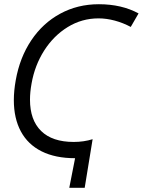

<svg xmlns="http://www.w3.org/2000/svg" viewBox="-20 -750 676 909"><path d="M45.5 -276Q45.5 -320 54.5 -370Q73.5 -477.5 128 -559Q182.5 -640.5 265 -685.2Q347.5 -730 448 -730Q556 -730 636 -686.5L599 -622.5Q562.5 -642 523.2 -652.5Q484 -663 446.5 -663Q367.5 -663 300.8 -622Q234 -581 189.2 -510.8Q144.5 -440.5 129.5 -355Q122 -314 122 -278Q122 -181.5 174.8 -129.8Q227.5 -78 329 -78Q377 -78 418.5 -91L381 139H308L335.5 -1Q242 -1 177 -33.5Q112 -66 78.8 -127.8Q45.5 -189.5 45.5 -276Z"/></svg>

Font: JuliaMono Medium
Style: Italic
Weight: 500
Italic angle: -9°
Monospace: yes
Designer: cormullion
Foundry: corm
Version: Version 0.054; ttfautohint (v1.8.4)